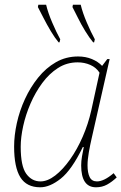

<svg xmlns="http://www.w3.org/2000/svg" viewBox="-20 -786 516 816"><path d="M151 10Q93 10 66.5 -32.5Q40 -75 40 -163Q40 -210 51.5 -262.5Q63 -315 86 -365Q109 -415 142 -456Q175 -497 217.5 -521.5Q260 -546 312 -546Q344 -546 370.5 -535Q397 -524 414 -506L436 -535H446L370 -200Q363 -170 357.5 -138.5Q352 -107 352 -83Q352 -52 361 -33.5Q370 -15 392 -15Q422 -15 463 -50L476 -32Q456 -13 435 -1.5Q414 10 388 10Q325 10 325 -83Q325 -101 328.5 -121.5Q332 -142 336 -161H332Q285 -64 238.5 -27Q192 10 151 10ZM152 -15Q182 -15 214.5 -40Q247 -65 277.5 -108Q308 -151 331.5 -205Q355 -259 368 -317L403 -477Q389 -499 364 -510Q339 -521 310 -521Q264 -521 226.5 -497Q189 -473 159.5 -433Q130 -393 109.5 -345.5Q89 -298 78.5 -250Q68 -202 68 -162Q68 -80 91.5 -47.5Q115 -15 152 -15ZM376 -606Q360 -625 342.5 -653.5Q325 -682 311 -710.5Q297 -739 288 -756L290 -766H323Q331 -732 349 -690Q367 -648 383 -619L380 -606ZM229 -606Q213 -625 196 -653.5Q179 -682 164.5 -710.5Q150 -739 141 -756L143 -766H176Q184 -732 202 -690Q220 -648 236 -619L233 -606Z"/></svg>

Font: Noto Serif Thin
Style: Italic
Weight: 100
Italic angle: -12°
Designer: Monotype Design Team
Foundry: Monotype Imaging Inc.
Version: Version 2.014; ttfautohint (v1.8.4.7-5d5b)